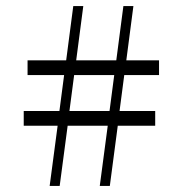

<svg xmlns="http://www.w3.org/2000/svg" viewBox="-20 -606 605 636"><path d="M310.5 9.8H343.8L370.1 -189.5H494.1V-238.3H376L391.6 -357.4H506.8V-406.2H398.4L421.9 -585.9H388.7L365.2 -406.2H232.4L255.9 -585.9H222.7L199.2 -406.2H71.3V-357.4H192.4L176.8 -238.3H58.6V-189.5H170.9L144.5 9.8H177.7L204.1 -189.5H336.9ZM342.8 -238.3H210L225.6 -357.4H358.4Z"/></svg>

Font: Abhaya Libre SemiBold
Style: Regular
Weight: 600
Designer: Pushpananda Ekanayake, Sol Matas, Pathum Egodawatta
Foundry: Mooniak
Version: Version 1.050 ; ttfautohint (v1.6)